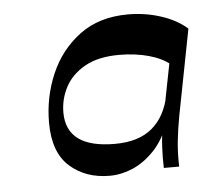

<svg xmlns="http://www.w3.org/2000/svg" viewBox="-38 -778 506 464"><g transform="rotate(-5 215.5 -545.5)"><path d="M382.6 -606.9Q363.2 -623.6 330.5 -632.8Q297.7 -642 258.3 -642Q207.3 -642 174.9 -623.6Q142.4 -605.1 127.3 -576.3Q112.1 -547.4 112.1 -514.8Q112.1 -472 141.4 -450.3Q170.6 -428.6 229.9 -428.6Q287.5 -428.6 320.5 -456.4Q353.4 -484.3 363.6 -536.1L358.1 -468Q342.7 -427 318.4 -401.8Q294.1 -376.6 266.4 -364.7Q238.7 -352.9 210.7 -352.9Q152.5 -352.9 114 -387Q75.4 -421.2 75.4 -493.5Q75.4 -555.4 99.3 -611.2Q123.2 -666.9 170.7 -702.3Q218.1 -737.6 288.2 -737.6Q329.3 -737.6 367.2 -725.4Q405.1 -713.3 430.8 -690.7ZM342.3 -360.4Q341.3 -383.7 342.8 -412.2Q344.2 -440.7 350.3 -472L394.3 -696.2L430.8 -690.7L390.5 -482.9Q384.2 -449.1 381.3 -420.2Q378.5 -391.2 379.5 -360.4Z"/></g></svg>

Font: Savate ExtraLight
Style: Italic
Weight: 200
Italic angle: -11°
Designer: Max Esnée
Foundry: Plomb Type
Version: Version 2.000